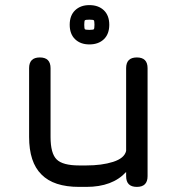

<svg xmlns="http://www.w3.org/2000/svg" viewBox="-20 -732 702 752"><path d="M516 -507C488 -507 474 -493 474 -465C474 -465 474 -141 474 -141C474 -141 474 -141 474 -141C469.5 -121.5 452.5 -107.5 423 -98C393 -88.5 358 -84 318 -84C318 -84 290 -84 290 -84C290 -84 290 -84 290 -84C247 -84 217.5 -92 202 -107.5C186 -123 178 -152.5 178 -196C178 -196 178 -465 178 -465C178 -465 178 -465 178 -465C178 -493 164 -507 136 -507C136 -507 136 -507 136 -507C108 -507 94 -493 94 -465C94 -465 94 -196 94 -196C94 -196 94 -196 94 -196C94 -129.5 110 -80.5 142.5 -48.5C174.5 -16 223.5 0 290 0C290 0 318 0 318 0C318 0 318 0 318 0C386.5 0 438.5 -19.5 474 -58.5C474 -58.5 474 -42 474 -42C474 -42 474 -42 474 -42C474 -14 488 0 516 0C516 0 516 0 516 0C544 0 558 -14 558 -42C558 -42 558 -465 558 -465C558 -465 558 -465 558 -465C558 -493 544 -507 516 -507C516 -507 516 -507 516 -507ZM330 -558C354 -558 373 -565 387 -578.5C401 -592 408 -611 408 -635C408 -635 408 -635 408 -635C408 -659 401 -678 387 -691.5C373 -705 354 -712 330 -712C330 -712 330 -712 330 -712C306.5 -712 288 -705 274 -691.5C260 -678 253 -659 253 -635C253 -635 253 -635 253 -635C253 -611 260 -592 274 -578.5C288 -565 306.5 -558 330 -558C330 -558 330 -558 330 -558ZM330 -615C320 -615 314 -616 312.5 -617.5C311 -619 310 -625 310 -635C310 -635 310 -635 310 -635C310 -645 311 -651 312.5 -652.5C314 -654 320 -655 330 -655C330 -655 330 -655 330 -655C340 -655 346 -654 347.5 -652.5C349 -651 350 -645 350 -635C350 -635 350 -635 350 -635C350 -625 349 -619 347.5 -617.5C346 -616 340 -615 330 -615C330 -615 330 -615 330 -615Z"/></svg>

Font: Jura-Fortis-Bold
Style: Bold
Weight: 500
Designer: Daniel Johnson, Alexei Vanyashin, Mirko Velimirovic
Foundry: Daniel Johnson
Version: ""